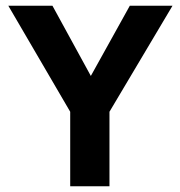

<svg xmlns="http://www.w3.org/2000/svg" viewBox="-20 -650 627 670"><path d="M163 -630 297 -385 433 -630H582L362 -260V0H225V-260L9 -630Z"/></svg>

Font: Mukta Mahee
Style: Bold
Weight: 700
Designer: Shuchita Grover, Noopur Datye, Girish Dalvi, Yashodeep Gholap
Foundry: Ek Type
Version: Version 2.538;PS 1.000;hotconv 16.6.51;makeotf.lib2.5.65220;